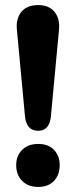

<svg xmlns="http://www.w3.org/2000/svg" viewBox="-20 -734 300 759"><path d="M131 -217Q108 -217 95 -231Q82 -245 79 -272L47 -614Q42 -659 64 -686.5Q86 -714 131 -714Q174 -714 196 -686.5Q218 -659 213 -614L181 -272Q178 -245 165.5 -231Q153 -217 131 -217ZM131 5Q91 5 67.5 -19Q44 -43 44 -81Q44 -118 67.5 -141.5Q91 -165 131 -165Q171 -165 193.5 -141.5Q216 -118 216 -81Q216 -43 193.5 -19Q171 5 131 5Z"/></svg>

Font: Nunito ExtraLight ExtraBold
Style: Regular
Weight: 800
Version: Version 3.602